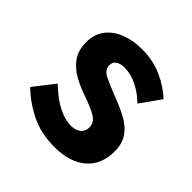

<svg xmlns="http://www.w3.org/2000/svg" viewBox="-136 -582 711 711"><g transform="rotate(45 219.5 -227.0)"><path d="M87 -159Q130 -118 165.5 -100.5Q201 -83 231 -83Q257 -83 271 -95Q285 -107 285 -126Q285 -153 259.5 -168Q234 -183 184 -200Q152 -211 122 -228Q92 -245 72.5 -272.5Q53 -300 53 -343Q53 -384 75 -412.5Q97 -441 134.5 -455.5Q172 -470 218 -470Q276 -470 324 -448.5Q372 -427 405 -395L348 -315Q323 -341 288.5 -358.5Q254 -376 221 -376Q199 -376 186.5 -367.5Q174 -359 174 -342Q174 -318 202 -304.5Q230 -291 276 -273Q313 -259 344.5 -242Q376 -225 395 -198.5Q414 -172 414 -130Q414 -61 369 -22.5Q324 16 245 16Q172 16 117 -12Q62 -40 24 -78Z"/></g></svg>

Font: Von Semi
Style: Regular
Weight: 600
Version: Version 4.000; ttfautohint (v1.8.4.7-5d5b)